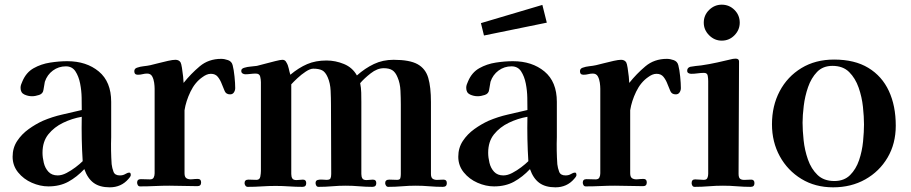

<svg xmlns="http://www.w3.org/2000/svg" viewBox="-20 -796 3900 822"><path d="M334 -106Q331 -153 330 -200.5Q329 -248 330 -296Q289 -289 250.5 -270.5Q212 -252 187 -221Q162 -190 162 -142Q162 -122 167.5 -99Q173 -76 187.5 -60.5Q202 -45 227 -45Q245 -45 265 -55.5Q285 -66 303.5 -80Q322 -94 334 -106ZM540 -47Q540 -43 536.5 -38Q533 -33 530 -30Q499 6 450 6Q407 6 381 -13Q355 -32 341 -72Q309 -38 272.5 -18Q236 2 187 2Q152 2 116.5 -13.5Q81 -29 57.5 -58Q34 -87 34 -125Q34 -163 53.5 -192.5Q73 -222 103 -243.5Q133 -265 164 -279Q204 -296 246 -305.5Q288 -315 330 -325V-329Q330 -347 329.5 -377.5Q329 -408 323 -438.5Q317 -469 303 -490.5Q289 -512 262 -512Q231 -512 206.5 -494Q182 -476 172 -446Q170 -437 169 -428.5Q168 -420 166 -411Q164 -395 147.5 -389.5Q131 -384 117 -384Q100 -384 84 -391.5Q68 -399 68 -420Q68 -428 70.5 -434.5Q73 -441 76 -448Q92 -486 124 -504Q156 -522 194.5 -528Q233 -534 268 -534Q350 -534 403 -490Q456 -446 456 -360V-209Q455 -181 455.5 -151.5Q456 -122 458 -93Q460 -76 466 -60.5Q472 -45 493 -45Q507 -45 516.5 -51Q526 -57 534 -57Q538 -57 539 -53Q540 -49 540 -47Z M987 -419Q987 -409 981.5 -400.5Q976 -392 965 -392Q948 -392 942 -406Q936 -419 929.5 -436.5Q923 -454 912.5 -467Q902 -480 883 -480Q873 -480 864 -476Q855 -472 847 -466Q815 -444 795.5 -403.5Q776 -363 770 -324V-325Q770 -288 770 -251Q770 -214 770 -177V-54Q770 -37 779.5 -32Q789 -27 802.5 -28.5Q816 -30 827 -30Q841 -30 841 -15Q841 1 825 1Q795 1 765 0Q735 -1 705 -1Q674 -1 643 0.5Q612 2 580 2Q573 2 570 -3.5Q567 -9 567 -14Q567 -29 583 -29Q593 -29 602.5 -28.5Q612 -28 622 -28Q634 -28 638 -36Q642 -44 642 -54Q642 -125 642 -197Q642 -269 642 -340Q642 -359 642 -378Q642 -397 642 -416Q642 -427 640 -442Q638 -457 631.5 -469Q625 -481 610 -481Q600 -481 590.5 -478.5Q581 -476 570 -476Q555 -476 555 -491Q555 -502 566 -506Q580 -511 595 -512.5Q610 -514 624 -517Q637 -520 658 -525.5Q679 -531 699.5 -535.5Q720 -540 731 -540Q746 -540 753 -529Q756 -524 759 -505.5Q762 -487 764 -468Q766 -449 766 -441Q797 -480 835 -512Q873 -544 927 -544Q941 -544 956.5 -538.5Q972 -533 976 -517Q981 -498 984 -468.5Q987 -439 987 -419Z M1893 -12Q1893 4 1876 4Q1847 4 1818 1.5Q1789 -1 1760 -1Q1731 -1 1701.5 1.5Q1672 4 1642 4Q1636 4 1632.5 -1.5Q1629 -7 1629 -12Q1629 -27 1647 -27Q1655 -27 1663.5 -26.5Q1672 -26 1680 -26Q1692 -26 1694 -33.5Q1696 -41 1696 -51V-348Q1696 -375 1694.5 -407.5Q1693 -440 1682 -465Q1673 -487 1659.5 -495.5Q1646 -504 1623 -504Q1595 -504 1567 -482Q1539 -460 1522 -440Q1526 -420 1526.5 -399.5Q1527 -379 1527 -359Q1527 -282 1527 -205Q1527 -128 1527 -51Q1527 -39 1531.5 -32Q1536 -25 1549 -25Q1556 -25 1562.5 -26Q1569 -27 1576 -27Q1591 -27 1591 -12Q1591 4 1574 4Q1546 4 1517.5 1.5Q1489 -1 1460 -1Q1431 -1 1402 1.5Q1373 4 1344 4Q1337 4 1334 -1.5Q1331 -7 1331 -12Q1331 -23 1340 -25.5Q1349 -28 1360.5 -27Q1372 -26 1378 -26Q1392 -26 1395 -32.5Q1398 -39 1398 -51Q1398 -125 1397.5 -199.5Q1397 -274 1397 -348Q1397 -375 1395.5 -407.5Q1394 -440 1383 -465Q1373 -488 1359 -495Q1345 -502 1321 -502Q1308 -502 1289 -489.5Q1270 -477 1253 -461Q1236 -445 1227 -435Q1227 -339 1227 -243Q1227 -147 1227 -51Q1227 -39 1231.5 -32Q1236 -25 1249 -25Q1256 -25 1263 -26Q1270 -27 1277 -27Q1291 -27 1291 -12Q1291 4 1275 4Q1246 4 1217.5 2Q1189 0 1160 0Q1130 0 1100.5 2Q1071 4 1041 4Q1034 4 1030.5 -1.5Q1027 -7 1027 -12Q1027 -27 1044 -27Q1052 -27 1060.5 -26.5Q1069 -26 1078 -26Q1092 -26 1094.5 -40Q1097 -54 1097 -64Q1097 -159 1097 -254Q1097 -349 1097 -444Q1097 -455 1094 -468Q1091 -481 1075 -481Q1064 -481 1052.5 -479.5Q1041 -478 1030 -478Q1024 -478 1018.5 -481.5Q1013 -485 1013 -492Q1013 -499 1017.5 -502Q1022 -505 1026 -506Q1039 -510 1053 -511Q1067 -512 1080 -514Q1092 -517 1114.5 -523Q1137 -529 1159 -534.5Q1181 -540 1189 -540Q1201 -540 1206 -529Q1213 -518 1216 -503.5Q1219 -489 1223 -476Q1259 -506 1295 -521.5Q1331 -537 1378 -537Q1416 -537 1452.5 -522Q1489 -507 1508 -473Q1543 -504 1581 -522Q1619 -540 1665 -540Q1734 -540 1768 -521Q1802 -502 1813.5 -462.5Q1825 -423 1825 -359Q1825 -282 1825 -205Q1825 -128 1825 -51Q1825 -35 1833.5 -30Q1842 -25 1854.5 -26Q1867 -27 1878 -27Q1893 -27 1893 -12Z M2242 -106Q2239 -153 2238 -200.5Q2237 -248 2238 -296Q2197 -289 2158.5 -270.5Q2120 -252 2095 -221Q2070 -190 2070 -142Q2070 -122 2075.5 -99Q2081 -76 2095.5 -60.5Q2110 -45 2135 -45Q2153 -45 2173 -55.5Q2193 -66 2211.5 -80Q2230 -94 2242 -106ZM2448 -47Q2448 -43 2444.5 -38Q2441 -33 2438 -30Q2407 6 2358 6Q2315 6 2289 -13Q2263 -32 2249 -72Q2217 -38 2180.5 -18Q2144 2 2095 2Q2060 2 2024.5 -13.5Q1989 -29 1965.5 -58Q1942 -87 1942 -125Q1942 -163 1961.5 -192.5Q1981 -222 2011 -243.5Q2041 -265 2072 -279Q2112 -296 2154 -305.5Q2196 -315 2238 -325V-329Q2238 -347 2237.5 -377.5Q2237 -408 2231 -438.5Q2225 -469 2211 -490.5Q2197 -512 2170 -512Q2139 -512 2114.5 -494Q2090 -476 2080 -446Q2078 -437 2077 -428.5Q2076 -420 2074 -411Q2072 -395 2055.5 -389.5Q2039 -384 2025 -384Q2008 -384 1992 -391.5Q1976 -399 1976 -420Q1976 -428 1978.5 -434.5Q1981 -441 1984 -448Q2000 -486 2032 -504Q2064 -522 2102.5 -528Q2141 -534 2176 -534Q2258 -534 2311 -490Q2364 -446 2364 -360V-209Q2363 -181 2363.5 -151.5Q2364 -122 2366 -93Q2368 -76 2374 -60.5Q2380 -45 2401 -45Q2415 -45 2424.5 -51Q2434 -57 2442 -57Q2446 -57 2447 -53Q2448 -49 2448 -47ZM2321 -699 2052 -644 2039 -697 2302 -775Z M2895 -419Q2895 -409 2889.5 -400.5Q2884 -392 2873 -392Q2856 -392 2850 -406Q2844 -419 2837.5 -436.5Q2831 -454 2820.5 -467Q2810 -480 2791 -480Q2781 -480 2772 -476Q2763 -472 2755 -466Q2723 -444 2703.5 -403.5Q2684 -363 2678 -324V-325Q2678 -288 2678 -251Q2678 -214 2678 -177V-54Q2678 -37 2687.5 -32Q2697 -27 2710.5 -28.5Q2724 -30 2735 -30Q2749 -30 2749 -15Q2749 1 2733 1Q2703 1 2673 0Q2643 -1 2613 -1Q2582 -1 2551 0.5Q2520 2 2488 2Q2481 2 2478 -3.5Q2475 -9 2475 -14Q2475 -29 2491 -29Q2501 -29 2510.5 -28.5Q2520 -28 2530 -28Q2542 -28 2546 -36Q2550 -44 2550 -54Q2550 -125 2550 -197Q2550 -269 2550 -340Q2550 -359 2550 -378Q2550 -397 2550 -416Q2550 -427 2548 -442Q2546 -457 2539.5 -469Q2533 -481 2518 -481Q2508 -481 2498.5 -478.5Q2489 -476 2478 -476Q2463 -476 2463 -491Q2463 -502 2474 -506Q2488 -511 2503 -512.5Q2518 -514 2532 -517Q2545 -520 2566 -525.5Q2587 -531 2607.5 -535.5Q2628 -540 2639 -540Q2654 -540 2661 -529Q2664 -524 2667 -505.5Q2670 -487 2672 -468Q2674 -449 2674 -441Q2705 -480 2743 -512Q2781 -544 2835 -544Q2849 -544 2864.5 -538.5Q2880 -533 2884 -517Q2889 -498 2892 -468.5Q2895 -439 2895 -419Z M3210 -12Q3210 4 3194 4Q3165 4 3135 1.5Q3105 -1 3075 -1Q3045 -1 3014.5 1.5Q2984 4 2954 4Q2947 4 2944 -1.5Q2941 -7 2941 -12Q2941 -28 2956 -28Q2966 -28 2975 -27Q2984 -26 2993 -26Q3005 -26 3008.5 -34Q3012 -42 3012 -52V-449Q3012 -459 3010 -471.5Q3008 -484 2994 -484Q2981 -484 2967 -482Q2953 -480 2939 -480Q2933 -480 2927.5 -483Q2922 -486 2922 -493Q2922 -506 2935 -510Q2946 -512 2958.5 -513.5Q2971 -515 2982 -516Q3017 -521 3050.5 -528.5Q3084 -536 3118 -544Q3121 -544 3124 -544.5Q3127 -545 3129 -545Q3144 -545 3144 -533Q3144 -413 3143 -292.5Q3142 -172 3142 -52Q3142 -34 3150 -29.5Q3158 -25 3170.5 -26Q3183 -27 3196 -27Q3210 -27 3210 -12ZM3147 -699Q3147 -668 3124.5 -645Q3102 -622 3070 -622Q3039 -622 3016 -645Q2993 -668 2993 -699Q2993 -731 3016 -753.5Q3039 -776 3070 -776Q3102 -776 3124.5 -753.5Q3147 -731 3147 -699Z M3679 -263Q3679 -296 3674.5 -338.5Q3670 -381 3656 -421Q3642 -461 3615.5 -487.5Q3589 -514 3544 -514Q3503 -514 3478 -488Q3453 -462 3439.5 -423Q3426 -384 3421 -342.5Q3416 -301 3416 -271Q3416 -238 3420.5 -195.5Q3425 -153 3439 -113Q3453 -73 3480 -47Q3507 -21 3552 -21Q3594 -21 3619.5 -46.5Q3645 -72 3658 -110.5Q3671 -149 3675 -190.5Q3679 -232 3679 -263ZM3815 -258Q3815 -181 3780 -121.5Q3745 -62 3684.5 -28Q3624 6 3547 6Q3470 6 3411 -30Q3352 -66 3318.5 -127Q3285 -188 3285 -264Q3285 -343 3318 -405.5Q3351 -468 3411 -504.5Q3471 -541 3551 -541Q3639 -541 3697.5 -505.5Q3756 -470 3785.5 -406.5Q3815 -343 3815 -258Z"/></svg>

Font: Kaisei HarunoUmi
Style: Bold
Weight: 700
Designer: Font-Kai, 金井和夫
Foundry: KAZUO KANAI
Version: Version 5.003